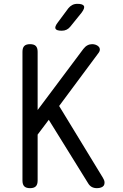

<svg xmlns="http://www.w3.org/2000/svg" viewBox="-20 -970 640 1000"><path d="M176 -30Q176 -9 166.5 0.5Q157 10 136.5 10Q116 10 106.5 0.5Q97 -9 97 -30V-700Q97 -721 106.5 -730.5Q116 -740 136.5 -740Q157 -740 166.5 -730.5Q176 -721 176 -700V-397L414 -715Q424 -728 435.5 -734Q447 -740 460 -740Q469 -740 478 -737Q487 -734 493.5 -727.5Q500 -721 500 -711.5Q500 -702 490 -690L288 -418L516 -44Q524 -31 524.5 -20.5Q525 -10 520.5 -3.5Q516 3 506.5 6.5Q497 10 485 10Q469 10 457.5 3.5Q446 -3 438 -17L234 -346L176 -269ZM302 -810Q274 -810 269 -820.5Q264 -831 281 -853L336 -927Q345 -938 356.5 -944Q368 -950 383 -950Q411 -950 417 -939Q423 -928 405 -904L346 -831Q338 -821 327 -815.5Q316 -810 302 -810Z"/></svg>

Font: Maple Mono NL Light
Style: Regular
Weight: 300
Monospace: yes
Designer: subframe7536
Version: Version 7.000